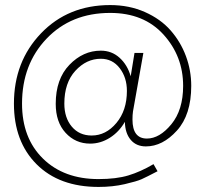

<svg xmlns="http://www.w3.org/2000/svg" viewBox="-20 -729 810 758"><path d="M35 -320Q35 -486 142 -597.5Q249 -709 415 -709Q490 -709 552 -681.5Q614 -654 653.5 -609Q693 -564 714 -507.5Q735 -451 735 -390Q735 -276 678.5 -213.5Q622 -151 556 -151Q518 -151 496 -177Q474 -203 473 -248Q450 -208 413.5 -185Q377 -162 336 -162Q278 -162 239 -204.5Q200 -247 200 -319Q200 -417 254 -473Q308 -529 378 -529Q421 -529 452 -501Q483 -473 496 -428L511 -520H546L505 -289Q503 -275 503 -257Q503 -182 560 -182Q610 -182 656.5 -238.5Q703 -295 703 -390Q703 -507 625.5 -592.5Q548 -678 415 -678Q261 -678 164 -576.5Q67 -475 67 -320Q67 -184 149.5 -103Q232 -22 369 -22Q439 -22 487 -36.5Q535 -51 586 -81L602 -53Q558 -30 539 -21.5Q520 -13 472.5 -2Q425 9 369 9Q214 9 124.5 -80.5Q35 -170 35 -320ZM234 -320Q234 -264 263.5 -229Q293 -194 342 -194Q398 -194 439.5 -243.5Q481 -293 481 -370Q481 -423 452.5 -460Q424 -497 378 -497Q321 -497 277.5 -449.5Q234 -402 234 -320Z"/></svg>

Font: Renner
Style: Thin
Weight: 200
Version: Version 003.000 ; ttfautohint (v0.97) -l 8 -r 50 -G 200 -x 1